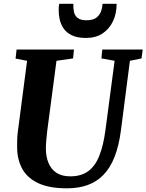

<svg xmlns="http://www.w3.org/2000/svg" viewBox="-20 -1012 794 1042"><path d="M685 -682 636.5 -306Q625.5 -221 601.8 -160.8Q578 -100.5 541.2 -62.8Q504.5 -25 455 -7.5Q405.5 10 344 10Q245 10 185.8 -18.8Q126.5 -47.5 100 -97.2Q73.5 -147 73 -210Q73 -229 73.2 -249.2Q73.5 -269.5 76 -291L127 -682L64.5 -694L70 -743H381.5L376.5 -695L286.5 -682L236.5 -303Q233 -274.5 231 -249Q229 -223.5 229 -205Q229 -162.5 243 -128.2Q257 -94 286 -74.5Q315 -55 361.5 -55Q420.5 -55 458.8 -83Q497 -111 519.2 -167.2Q541.5 -223.5 552.5 -307.5L602 -682L530.5 -695L535 -743H754.5L748 -695ZM447 -806Q399.5 -806 369.8 -820.5Q340 -835 324.5 -858.5Q309 -882 303.5 -908.8Q298 -935.5 298.5 -960Q298.5 -968.5 299.2 -976.5Q300 -984.5 301.5 -991.5H378Q377 -967 381.5 -946.8Q386 -926.5 402 -914.2Q418 -902 450 -902Q486.5 -902 504.8 -917.5Q523 -933 529.5 -953.8Q536 -974.5 536.5 -991.5H613Q613 -938.5 593.2 -896.8Q573.5 -855 536.5 -830.5Q499.5 -806 447 -806Z"/></svg>

Font: Merriweather 28pt ExtraBold
Style: Italic
Weight: 800
Italic angle: -7.8°
Version: Version 2.101